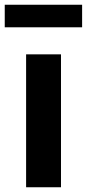

<svg xmlns="http://www.w3.org/2000/svg" viewBox="-31 -789 366 809"><path d="M79 0H226V-560H79ZM-11 -674H315V-769H-11Z"/></svg>

Font: Noto Sans Mono CJK SC
Style: Bold
Weight: 700
Designer: Ryoko NISHIZUKA 西塚涼子 (kana, bopomofo & ideographs); Paul D. Hunt (Latin, Greek & Cyrillic); Sandoll Communications 산돌커뮤니
Foundry: Adobe
Version: Version 2.004;hotconv 1.0.118;makeotfexe 2.5.65603